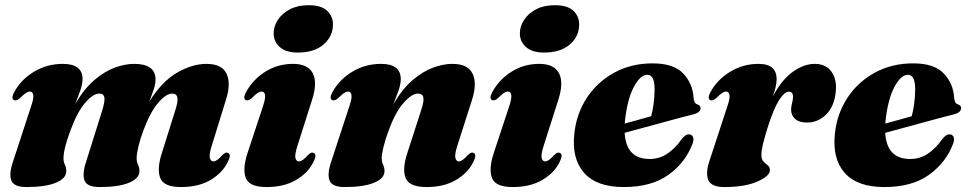

<svg xmlns="http://www.w3.org/2000/svg" viewBox="-20 -724 3812 756"><path d="M319 -87 382 -287.5Q393.5 -324.5 391 -340Q388.5 -355.5 370.5 -355.5Q346.5 -355.5 315 -318.8Q283.5 -282 257.5 -210.5Q230 -137.5 230 -101Q230 -86.5 235.5 -75.5Q241 -64.5 241 -50Q241 -21.5 200 -4.5Q159 12.5 84 12.5Q35 12.5 24.8 -13Q14.5 -38.5 31 -87L102.5 -305.5Q113.5 -337.5 110.8 -350.5Q108 -363.5 98 -363.5Q90.5 -363.5 82 -358Q73.5 -352.5 58.5 -337.5Q45 -326 35.5 -329.5Q22.5 -335.5 36 -361.5Q63 -411 114.2 -441.8Q165.5 -472.5 227.5 -472.5Q305 -472.5 305 -412.5Q305 -392.5 295.8 -366.5Q286.5 -340.5 276.5 -315Q311 -374 351.2 -408.5Q391.5 -443 432 -457.8Q472.5 -472.5 508.5 -472.5Q592.5 -472.5 592.5 -410.5Q592.5 -393.5 584.8 -370.5Q577 -347.5 567.5 -323.5Q618 -404 677.8 -438.2Q737.5 -472.5 793 -472.5Q854 -472.5 872.2 -433.5Q890.5 -394.5 869 -329L814.5 -152.5Q802.5 -116 806.2 -102.2Q810 -88.5 820 -88.5Q834.5 -88.5 855 -113Q863.5 -121 868.2 -122.5Q873 -124 877.5 -122Q892.5 -116 877 -87Q856.5 -43.5 809.2 -15.5Q762 12.5 692.5 12.5Q625 12.5 611 -23Q597 -58.5 617.5 -122L669.5 -287.5Q681.5 -324 678.5 -339.8Q675.5 -355.5 657.5 -355.5Q634 -355.5 602.5 -318.8Q571 -282 544.5 -210Q531.5 -175.5 524.8 -146.5Q518 -117.5 518 -101Q518 -86.5 523.5 -75.5Q529 -64.5 529 -50Q529 -21.5 488.2 -4.5Q447.5 12.5 372.5 12.5Q323 12.5 313 -12.8Q303 -38 319 -87Z M1152.5 -517Q1106.5 -517 1082 -538.5Q1057.5 -560 1057.5 -592.5Q1057.5 -620.5 1074.2 -646Q1091 -671.5 1121.8 -687.5Q1152.5 -703.5 1194.5 -703.5Q1245.5 -703.5 1268.2 -681.5Q1291 -659.5 1291 -628Q1291 -581 1254.2 -549Q1217.5 -517 1152.5 -517ZM1152 -152.5Q1140 -115.5 1143.2 -102Q1146.5 -88.5 1157 -88.5Q1171 -88.5 1192 -113Q1200.5 -121 1205.2 -122.5Q1210 -124 1215 -122Q1229 -116 1214.5 -87Q1193.5 -43.5 1146 -15.5Q1098.5 12.5 1029.5 12.5Q961.5 12.5 947.8 -23.2Q934 -59 955 -122.5L1015.5 -305.5Q1026 -337.5 1023.5 -350.5Q1021 -363.5 1010.5 -363.5Q1003 -363.5 994.5 -358Q986 -352.5 971.5 -337.5Q957.5 -326 948.5 -329.5Q935 -335.5 949 -361.5Q975.5 -410.5 1024.2 -441.5Q1073 -472.5 1134 -472.5Q1192 -472.5 1211.5 -435.8Q1231 -399 1208.5 -330Z M1288.5 -329.5Q1275 -335.5 1289 -361.5Q1316.5 -411 1367.5 -441.8Q1418.5 -472.5 1480.5 -472.5Q1558 -472.5 1558 -412.5Q1558 -392 1548.8 -366.2Q1539.5 -340.5 1529.5 -314.5Q1564 -374 1604.5 -408.5Q1645 -443 1685.5 -457.8Q1726 -472.5 1761 -472.5Q1822.5 -472.5 1841 -433.5Q1859.5 -394.5 1838 -329L1781.5 -152.5Q1769.5 -115.5 1773 -102Q1776.5 -88.5 1786.5 -88.5Q1800.5 -88.5 1821.5 -113Q1830 -121 1834.8 -122.5Q1839.5 -124 1844.5 -122Q1858.5 -116 1844 -87Q1823 -43.5 1775.8 -15.5Q1728.5 12.5 1659.5 12.5Q1591.5 12.5 1577.2 -23Q1563 -58.5 1584 -122L1637.5 -287.5Q1650 -324.5 1647 -340Q1644 -355.5 1625.5 -355.5Q1601.5 -355.5 1569 -318.8Q1536.5 -282 1510.5 -210.5Q1497.5 -175.5 1490.2 -146.5Q1483 -117.5 1483 -101Q1483 -86.5 1488.5 -75.5Q1494 -64.5 1494 -50Q1494 -21.5 1453 -4.5Q1412 12.5 1337 12.5Q1288 12.5 1277.8 -13Q1267.5 -38.5 1284 -87L1355.5 -305.5Q1366.5 -337.5 1363.8 -350.5Q1361 -363.5 1351 -363.5Q1343.5 -363.5 1335 -358Q1326.5 -352.5 1311.5 -337.5Q1298 -326 1288.5 -329.5Z M2122 -517Q2076 -517 2051.5 -538.5Q2027 -560 2027 -592.5Q2027 -620.5 2043.8 -646Q2060.5 -671.5 2091.2 -687.5Q2122 -703.5 2164 -703.5Q2215 -703.5 2237.8 -681.5Q2260.5 -659.5 2260.5 -628Q2260.5 -581 2223.8 -549Q2187 -517 2122 -517ZM2121.5 -152.5Q2109.5 -115.5 2112.8 -102Q2116 -88.5 2126.5 -88.5Q2140.5 -88.5 2161.5 -113Q2170 -121 2174.8 -122.5Q2179.5 -124 2184.5 -122Q2198.5 -116 2184 -87Q2163 -43.5 2115.5 -15.5Q2068 12.5 1999 12.5Q1931 12.5 1917.2 -23.2Q1903.5 -59 1924.5 -122.5L1985 -305.5Q1995.5 -337.5 1993 -350.5Q1990.5 -363.5 1980 -363.5Q1972.5 -363.5 1964 -358Q1955.5 -352.5 1941 -337.5Q1927 -326 1918 -329.5Q1904.5 -335.5 1918.5 -361.5Q1945 -410.5 1993.8 -441.5Q2042.5 -472.5 2103.5 -472.5Q2161.5 -472.5 2181 -435.8Q2200.5 -399 2178 -330Z M2708 -161Q2680 -85 2612.8 -36.2Q2545.5 12.5 2436 12.5Q2329 12.5 2279.8 -43.5Q2230.5 -99.5 2241.5 -199Q2250 -277 2291 -339.2Q2332 -401.5 2398.8 -438Q2465.5 -474.5 2550 -474.5Q2632.5 -474.5 2670.2 -434.5Q2708 -394.5 2711 -338Q2712 -329 2715.2 -322Q2718.5 -315 2727 -312.5Q2738.5 -308.5 2738.5 -298.5Q2738.5 -291.5 2732.8 -285Q2727 -278.5 2711 -274Q2694.5 -270 2663.5 -261.8Q2632.5 -253.5 2594 -243Q2555.5 -232.5 2515 -221.5Q2474.5 -210.5 2439.5 -201Q2445.5 -98 2538 -98Q2576 -98 2607 -118.5Q2638 -139 2664 -176Q2673.5 -187.5 2680 -191.5Q2686.5 -195.5 2694 -195Q2703 -194.5 2708 -186.2Q2713 -178 2708 -161ZM2441 -250.5Q2440.5 -244 2440 -237.5Q2467 -245 2494.5 -252.5Q2522 -260 2544 -266.5Q2549.5 -286.5 2553.2 -312.8Q2557 -339 2557.5 -371Q2558 -429.5 2528.5 -429.5Q2501.5 -429.5 2476 -382.2Q2450.5 -335 2441 -250.5Z M2777 -329.5Q2764 -335.5 2777.5 -361.5Q2804.5 -411 2855.5 -441.8Q2906.5 -472.5 2966.5 -472.5Q3003.5 -472.5 3020.8 -456.8Q3038 -441 3038 -413.5Q3038 -397.5 3033.8 -380Q3029.5 -362.5 3023 -344.5Q3059.5 -412 3103 -442.2Q3146.5 -472.5 3188 -472.5Q3232 -472.5 3253.8 -441.8Q3275.5 -411 3271 -364.5Q3265.5 -305.5 3233.2 -273.5Q3201 -241.5 3158 -241.5Q3126.5 -241.5 3110.8 -255.8Q3095 -270 3095 -292Q3095 -305.5 3098.8 -318.2Q3102.5 -331 3102.5 -342.5Q3102.5 -363 3086 -363Q3069 -363 3047.5 -329.5Q3026 -296 3001.5 -218.5Q2990 -181 2984 -155.8Q2978 -130.5 2978 -113.5Q2978 -96.5 2986.2 -88Q2994.5 -79.5 3003 -73Q3011.5 -66.5 3011.5 -54Q3011.5 -31 2962.5 -9.2Q2913.5 12.5 2831.5 12.5Q2780 12.5 2768.8 -15.8Q2757.5 -44 2774 -92L2844 -305.5Q2855 -337.5 2852.2 -350.5Q2849.5 -363.5 2839.5 -363.5Q2832 -363.5 2823.5 -358Q2815 -352.5 2800 -337.5Q2786.5 -326 2777 -329.5Z M3734 -161Q3706 -85 3638.8 -36.2Q3571.5 12.5 3462 12.5Q3355 12.5 3305.8 -43.5Q3256.5 -99.5 3267.5 -199Q3276 -277 3317 -339.2Q3358 -401.5 3424.8 -438Q3491.5 -474.5 3576 -474.5Q3658.5 -474.5 3696.2 -434.5Q3734 -394.5 3737 -338Q3738 -329 3741.2 -322Q3744.5 -315 3753 -312.5Q3764.5 -308.5 3764.5 -298.5Q3764.5 -291.5 3758.8 -285Q3753 -278.5 3737 -274Q3720.5 -270 3689.5 -261.8Q3658.5 -253.5 3620 -243Q3581.5 -232.5 3541 -221.5Q3500.5 -210.5 3465.5 -201Q3471.5 -98 3564 -98Q3602 -98 3633 -118.5Q3664 -139 3690 -176Q3699.5 -187.5 3706 -191.5Q3712.5 -195.5 3720 -195Q3729 -194.5 3734 -186.2Q3739 -178 3734 -161ZM3467 -250.5Q3466.5 -244 3466 -237.5Q3493 -245 3520.5 -252.5Q3548 -260 3570 -266.5Q3575.5 -286.5 3579.2 -312.8Q3583 -339 3583.5 -371Q3584 -429.5 3554.5 -429.5Q3527.5 -429.5 3502 -382.2Q3476.5 -335 3467 -250.5Z"/></svg>

Font: Fraunces 72pt Black
Style: Italic
Weight: 900
Italic angle: -16°
Version: Version 1.000;[b76b70a41]